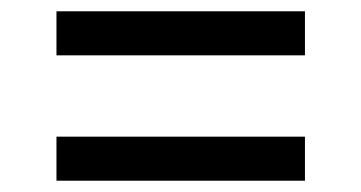

<svg xmlns="http://www.w3.org/2000/svg" viewBox="-20 -500 640 340"><path d="M80 -402V-480H520V-402ZM80 -180V-258H520V-180Z"/></svg>

Font: Source Code Pro ExtraLight SemiBold
Style: Italic
Weight: 600
Italic angle: -11°
Monospace: yes
Version: Version 1.016;hotconv 1.0.116;makeotfexe 2.5.65601